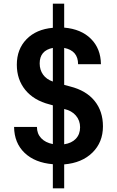

<svg xmlns="http://www.w3.org/2000/svg" viewBox="-20 -890 640 1050"><path d="M269 140V8Q171 0 114.5 -54Q58 -108 57 -196H182Q182 -159 205 -134.5Q228 -110 269 -102V-314L251 -319Q165 -341 118.5 -398Q72 -455 72 -536Q72 -621 125 -675.5Q178 -730 269 -738V-870H331V-739Q424 -731 477.5 -677.5Q531 -624 532 -539H407Q407 -613 331 -628V-426L364 -417Q451 -395 497 -338.5Q543 -282 543 -199Q543 -112 485.5 -55.5Q428 1 331 9V140ZM197 -543Q197 -508 215.5 -482Q234 -456 269 -444V-628Q197 -614 197 -543ZM331 -101Q372 -107 395 -131.5Q418 -156 418 -194Q418 -231 395 -258Q372 -285 331 -294Z"/></svg>

Font: Pitagon Sans Mono
Style: Bold
Weight: 700
Monospace: yes
Designer: Travis Tran
Foundry: Pitagon
Version: Version 1.001; ttfautohint (v1.8.4.7-5d5b);gftools[0.9.26]